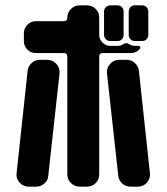

<svg xmlns="http://www.w3.org/2000/svg" viewBox="-20 -696 621 716"><path d="M533 -566Q533 -556 526.5 -549.5Q520 -543 510 -543H483Q473 -543 466.5 -549.5Q460 -556 460 -566V-653Q460 -663 466.5 -669.5Q473 -676 483 -676H510Q520 -676 526.5 -669.5Q533 -663 533 -653ZM441 -566Q441 -556 434.5 -549.5Q428 -543 419 -543H391Q382 -543 375 -549.5Q368 -556 368 -566V-653Q368 -663 375 -669.5Q382 -676 391 -676H419Q428 -676 434.5 -669.5Q441 -663 441 -653ZM502 -514Q488 -498 467 -498H363Q350 -498 350 -485V-46Q350 -27 337 -13.5Q324 0 304 0H277Q258 0 244.5 -13.5Q231 -27 231 -46V-485Q231 -498 218 -498H114Q95 -498 82 -511Q69 -524 69 -543V-571Q69 -590 82 -603.5Q95 -617 114 -617H218Q231 -617 231 -630Q231 -649 244.5 -662.5Q258 -676 277 -676H304Q324 -676 337 -662.5Q350 -649 350 -630V-566Q350 -549 362.5 -537Q375 -525 391 -525H419Q431 -525 441 -532Q451 -538 460 -532Q465 -529 470.5 -527Q476 -525 483 -525H497Q501 -525 503 -521Q505 -517 502 -514ZM539 -51Q542 -32 528 -15Q515 0 494 0H466Q449 0 436 -11.5Q423 -23 421 -41L379 -422Q377 -443 391 -458Q404 -473 425 -473H452Q470 -473 483 -461Q496 -449 498 -432ZM202 -422 160 -41Q159 -23 145.5 -11.5Q132 0 115 0H87Q67 0 53 -15Q39 -31 42 -51L83 -432Q85 -449 98 -461Q111 -473 128 -473H156Q175 -473 190 -458Q204 -443 202 -422Z"/></svg>

Font: Monomaniac One
Style: Regular
Weight: 400
Version: Version 1.000; ttfautohint (v1.8.3)